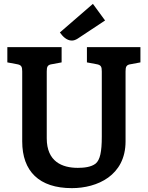

<svg xmlns="http://www.w3.org/2000/svg" viewBox="-20 -964 765 994"><path d="M630 -594C630 -619 634 -629 659 -632L707 -641V-720H430V-641L478 -632C503 -628 507 -619 507 -594V-256C507 -178 498 -136 475 -117C452 -99 415 -95 383 -95C302 -95 222 -127 222 -248V-594C222 -619 226 -629 251 -632L299 -641V-720H18V-641L66 -632C91 -628 95 -619 95 -594V-232C95 -77 183 10 352 10C483 10 630 -55 630 -232ZM461 -944 290 -796C304 -776 325 -754 352 -754C361 -754 371 -757 382 -764L524 -858Z"/></svg>

Font: Enriqueta
Style: Bold
Weight: 700
Designer: Viviana Monsalve, Gustavo Ibarra
Foundry: Viviana Monsalve, Gustavo Ibarra
Version: Version 1.002